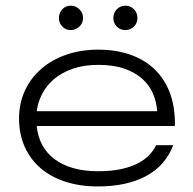

<svg xmlns="http://www.w3.org/2000/svg" viewBox="-20 -652 689 684"><path d="M540 -255.9Q537.6 -289.1 524.9 -318.8Q512.2 -348.6 486.8 -371.3Q461.4 -394 422.9 -407.5Q384.3 -420.9 330.1 -420.9Q279.3 -420.9 240.2 -407.5Q201.2 -394 173.8 -371.3Q146.5 -348.6 130.9 -318.8Q115.2 -289.1 110.8 -255.9ZM329.1 12.2Q265.1 12.2 213.1 -4.6Q161.1 -21.5 124.5 -53Q87.9 -84.5 67.9 -129.4Q47.9 -174.3 47.9 -230Q47.9 -284.2 68.8 -329.3Q89.8 -374.5 127.4 -407Q165 -439.5 216.8 -457.3Q268.6 -475.1 330.1 -475.1Q394 -475.1 444.8 -457Q495.6 -439 530.8 -405Q565.9 -371.1 584.5 -322.8Q603 -274.4 603 -213.9V-203.1H110.8Q114.3 -166 130.1 -136.2Q146 -106.4 173.8 -85.4Q201.7 -64.5 240.5 -53.2Q279.3 -42 329.1 -42Q377 -42 412.4 -49.8Q447.8 -57.6 472.4 -70.8Q497.1 -84 512.5 -100.6Q527.8 -117.2 536.1 -134.8H597.2Q568.4 -60.5 499.3 -24.2Q430.2 12.2 329.1 12.2ZM189.9 -587.9Q189.9 -606 201.9 -618.9Q213.9 -631.8 231.9 -631.8Q250 -631.8 262.9 -618.9Q275.9 -606 275.9 -587.9Q275.9 -569.8 262.9 -557.4Q250 -544.9 231.9 -544.9Q213.9 -544.9 201.9 -557.4Q189.9 -569.8 189.9 -587.9ZM383.8 -587.9Q383.8 -596.7 387 -604.7Q390.1 -612.8 396 -618.9Q401.9 -625 409.7 -628.4Q417.5 -631.8 426.8 -631.8Q444.8 -631.8 457.3 -618.9Q469.7 -606 469.7 -587.9Q469.7 -569.8 457.3 -557.4Q444.8 -544.9 426.8 -544.9Q408.2 -544.9 396 -557.4Q383.8 -569.8 383.8 -587.9Z"/></svg>

Font: Stint Ultra Expanded
Style: Regular
Weight: 400
Width: 7
Designer: Astigmatic (AOETI)
Foundry: Astigmatic (AOETI)
Version: Version 1.000